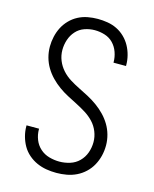

<svg xmlns="http://www.w3.org/2000/svg" viewBox="-113 -819 726 904"><g transform="rotate(15 250.0 -367.5)"><path d="M249 8Q224 8 200 4Q176 0 153.5 -10Q131 -20 112 -36.5Q93 -53 81 -74Q69 -95 62.5 -119Q56 -143 56 -167Q56 -169 56 -170Q56 -171 56 -172H117Q117 -171 117 -170Q117 -169 117 -169Q117 -143 126.5 -119Q136 -95 155 -78Q174 -61 199 -54Q224 -47 249 -47Q275 -47 300.5 -55Q326 -63 344.5 -81.5Q363 -100 372 -125Q381 -150 381 -177Q381 -203 371 -228Q361 -253 343 -272Q325 -291 302.5 -305Q280 -319 256.5 -331Q233 -343 210 -355Q187 -367 165.5 -382.5Q144 -398 125.5 -417Q107 -436 93.5 -458.5Q80 -481 73 -506.5Q66 -532 66 -559Q66 -583 71.5 -607.5Q77 -632 88 -653.5Q99 -675 116.5 -693Q134 -711 156 -722.5Q178 -734 202.5 -738.5Q227 -743 251 -743Q275 -743 299 -739Q323 -735 344.5 -724.5Q366 -714 383.5 -697Q401 -680 412.5 -659Q424 -638 430 -614.5Q436 -591 436 -567Q436 -566 436 -565Q436 -564 436 -563H375Q375 -564 375 -564.5Q375 -565 375 -566Q375 -590 366.5 -614Q358 -638 341 -655.5Q324 -673 300 -680.5Q276 -688 251 -688Q226 -688 201.5 -679.5Q177 -671 160 -652Q143 -633 135 -608.5Q127 -584 127 -559Q127 -532 137 -507.5Q147 -483 164.5 -463.5Q182 -444 204.5 -430Q227 -416 250.5 -404.5Q274 -393 297.5 -380.5Q321 -368 342.5 -352.5Q364 -337 382.5 -318Q401 -299 414.5 -276.5Q428 -254 435 -228.5Q442 -203 442 -177Q442 -151 436 -126.5Q430 -102 418 -80Q406 -58 387.5 -40.5Q369 -23 346.5 -12Q324 -1 299 3.5Q274 8 249 8Z"/></g></svg>

Font: Iosevka Term Light
Style: Regular
Weight: 300
Monospace: yes
Designer: Belleve Invis
Foundry: Belleve Invis
Version: Version 9.0.1; ttfautohint (v1.8.3)